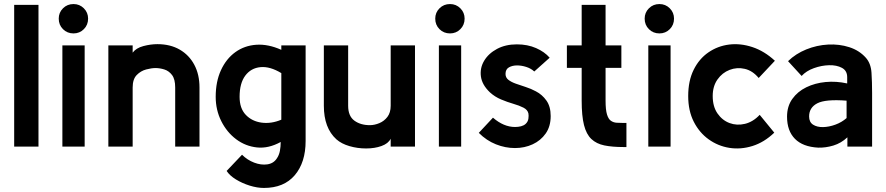

<svg xmlns="http://www.w3.org/2000/svg" viewBox="-20 -724 4376 948"><path d="M170 0H50V-700H170Z M343 -559Q312 -559 291 -580Q270 -601 270 -632Q270 -662 291 -683Q312 -704 343 -704Q373 -704 394 -683Q415 -662 415 -632Q415 -601 394 -580Q373 -559 343 -559ZM398 0H288V-500H398Z M965 0H845V-292Q845 -333 829.5 -353.5Q814 -374 791.5 -381Q769 -388 748 -388Q728 -388 701.5 -381Q675 -374 655 -353.5Q635 -333 635 -292V0H515V-500H635V-464Q652 -487 688 -496.5Q724 -506 757 -506Q821 -506 867.5 -479Q914 -452 939.5 -404Q965 -356 965 -292Z M1283 204Q1250 204 1213 192.5Q1176 181 1145 162Q1114 143 1099 120L1175 40Q1201 66 1235 79Q1269 92 1300 87.5Q1331 83 1347 58Q1358 42 1362 21Q1366 0 1366 -23Q1306 10 1249 4Q1192 -2 1146 -36.5Q1100 -71 1072.5 -126Q1045 -181 1045 -246Q1045 -321 1071 -377.5Q1097 -434 1142 -466.5Q1187 -499 1245.5 -503Q1304 -507 1369 -478V-500H1489V-28Q1489 78 1435.5 141Q1382 204 1283 204ZM1163 -246Q1163 -189 1193.5 -157Q1224 -125 1271.5 -118.5Q1319 -112 1369 -133V-363Q1313 -397 1266 -392.5Q1219 -388 1191 -350.5Q1163 -313 1163 -246Z M2029 0H1909V-39Q1897 -15 1863.5 -3Q1830 9 1787.5 9Q1745 9 1705.5 -2.5Q1666 -14 1641 -36Q1579 -92 1579 -202V-500H1699V-202Q1699 -151 1729.5 -128.5Q1760 -106 1806 -106Q1829 -106 1853 -116Q1877 -126 1893 -147Q1909 -168 1909 -202V-500H2029Z M2202 -559Q2171 -559 2150 -580Q2129 -601 2129 -632Q2129 -662 2150 -683Q2171 -704 2202 -704Q2232 -704 2253 -683Q2274 -662 2274 -632Q2274 -601 2253 -580Q2232 -559 2202 -559ZM2257 0H2147V-500H2257Z M2344 -68 2414 -143Q2467 -97 2523 -97Q2539 -97 2552.5 -100.5Q2566 -104 2575 -112Q2587 -123 2589 -138.5Q2591 -154 2589 -164Q2585 -182 2564.5 -192.5Q2544 -203 2514.5 -211.5Q2485 -220 2454 -233Q2423 -246 2399 -268Q2360 -305 2354.5 -346.5Q2349 -388 2370.5 -424Q2392 -460 2434 -482.5Q2476 -505 2532 -505Q2585 -505 2627 -486.5Q2669 -468 2694 -439L2618 -371Q2602 -386 2578.5 -393.5Q2555 -401 2533 -401Q2510 -401 2493 -391.5Q2476 -382 2476 -359Q2476 -341 2490 -330Q2504 -319 2526.5 -311Q2549 -303 2575.5 -294.5Q2602 -286 2626 -273Q2657 -257 2678 -227.5Q2699 -198 2699 -151Q2699 -100 2674.5 -65Q2650 -30 2610 -11.5Q2570 7 2522.5 7Q2475 7 2428.5 -11.5Q2382 -30 2344 -68Z M2852 -227V-389H2779V-500H2852V-700H2970V-500H3048V-389H2970V-227Q2970 -182 2977 -159Q2984 -136 2996.5 -127.5Q3009 -119 3024.5 -118Q3040 -117 3056 -117H3073V2H3058Q3003 2 2964 -6Q2925 -14 2900 -37.5Q2875 -61 2863.5 -106.5Q2852 -152 2852 -227Z M3236 -559Q3205 -559 3184 -580Q3163 -601 3163 -632Q3163 -662 3184 -683Q3205 -704 3236 -704Q3266 -704 3287 -683Q3308 -662 3308 -632Q3308 -601 3287 -580Q3266 -559 3236 -559ZM3291 0H3181V-500H3291Z M3803 -69Q3753 -21 3695 -3Q3637 15 3581 6Q3525 -3 3479 -36Q3433 -69 3405.5 -123Q3378 -177 3378 -250Q3378 -325 3405 -379.5Q3432 -434 3478 -465.5Q3524 -497 3580 -504Q3636 -511 3695 -491.5Q3754 -472 3806 -424L3726 -339Q3696 -375 3657.5 -384Q3619 -393 3582.5 -379Q3546 -365 3522.5 -331.5Q3499 -298 3499 -250Q3499 -198 3522.5 -164Q3546 -130 3582 -116.5Q3618 -103 3658 -112.5Q3698 -122 3731 -157Z M4020 5Q3944 1 3905 -38.5Q3866 -78 3866 -148Q3866 -199 3892 -235.5Q3918 -272 3961 -293Q4004 -314 4056.5 -319Q4109 -324 4163 -312V-343Q4163 -375 4137 -389Q4111 -403 4073.5 -402Q4036 -401 3998.5 -387.5Q3961 -374 3938 -349L3871 -422Q3909 -459 3961 -480Q4013 -501 4068.5 -504Q4124 -507 4173.5 -491Q4223 -475 4255 -439Q4280 -411 4283 -365Q4286 -319 4286 -264V0H4164V-46Q4133 -17 4095 -5.5Q4057 6 4020 5ZM4160 -141V-227Q4056 -235 4015.5 -214Q3975 -193 3975 -149Q3975 -121 3994.5 -108.5Q4014 -96 4043.5 -96.5Q4073 -97 4104.5 -108.5Q4136 -120 4160 -141Z"/></svg>

Font: Kulim Park
Style: Bold
Weight: 700
Designer: Noponies / Dale Sattler
Foundry: Noponies
Version: Version 1.000; ttfautohint (v1.8.3)